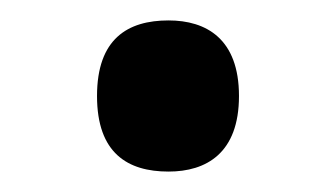

<svg xmlns="http://www.w3.org/2000/svg" viewBox="-20 -160 311 188"><path d="M145 8C182 8 214 -10 214 -66C214 -122 182 -140 145 -140C105 -140 75 -122 75 -66C75 -10 105 8 145 8Z"/></svg>

Font: Noto Serif Bengali Condensed
Style: Bold
Weight: 700
Width: 3
Designer: Juan Bruce, Universal Thirst, Indian Type Foundry and the Monotype Design Team.
Foundry: Monotype Imaging Inc.
Version: Version 2.003